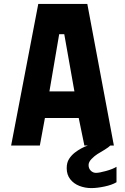

<svg xmlns="http://www.w3.org/2000/svg" viewBox="-20 -745 640 983"><path d="M176 -725H427L563 0H545Q537.5 8 515 22Q492.5 36 478.5 44Q463.5 53.5 448.5 69Q433.5 84.5 433.5 100Q433.5 117.5 444.8 128.8Q456 140 471.5 140Q488 140 522.5 130.5Q557 121 576.5 109V188Q553 202 514.8 210Q476.5 218 447.5 218Q415.5 218 386.5 206.8Q357.5 195.5 339.5 172.5Q321.5 149.5 321.5 116Q321.5 87.5 333.5 68.8Q345.5 50 363.5 36Q377 25.5 394.8 15.5Q412.5 5.5 430 0H412L383 -141H210L184 0H37ZM361 -277 309 -570H283L233 -277Z"/></svg>

Font: JuliaMono Black
Style: Regular
Weight: 900
Monospace: yes
Designer: cormullion
Foundry: corm
Version: Version 0.054; ttfautohint (v1.8.4)